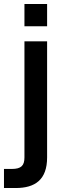

<svg xmlns="http://www.w3.org/2000/svg" viewBox="-48 -760 332 966"><path d="M189 32V-552H75V32C75 73 59 90 11 90H-28V186H31C129 186 189 144 189 32ZM75 -628H189V-740H75Z"/></svg>

Font: Malmofest Medium
Style: Regular
Weight: 500
Designer: Jonny Pinhorn (Poppins), Kolossal
Version: Version 1.004;Glyphs 3.1.2 (3151)